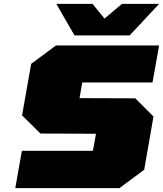

<svg xmlns="http://www.w3.org/2000/svg" viewBox="-20 -972 842 992"><path d="M365 -789 271 -952H458L520 -876L610 -952H802L650 -789ZM59 0 93 -193H460L476 -281L189 -282L94 -376L141 -642L269 -737H802L768 -546H405L391 -465L679 -464L773 -370L725 -95L597 0Z"/></svg>

Font: Tomorrow ExtraBold
Style: Italic
Weight: 800
Italic angle: -10°
Designer: Tony de Marco, Monica Rizzolli
Foundry: Just in Type
Version: Version 2.002